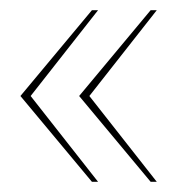

<svg xmlns="http://www.w3.org/2000/svg" viewBox="-20 -520 353 376"><path d="M160 -500H172L40 -332L172 -164H160L20 -332ZM275 -500H287L155 -332L287 -164H275L135 -332Z"/></svg>

Font: Dorsa
Style: Regular
Weight: 400
Version: Version 1.002